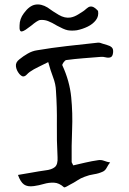

<svg xmlns="http://www.w3.org/2000/svg" viewBox="-20 -835 567 844"><path d="M302 -108Q328 -114 356 -120.5Q384 -127 412 -131Q425 -133 438 -128Q451 -123 464 -121Q456 -111 449.5 -98.5Q443 -86 433 -81Q414 -72 393 -69Q372 -66 352 -58Q335 -52 320 -42Q305 -32 289 -24Q282 -20 273 -15Q264 -10 261 -12Q240 -31 217.5 -32Q195 -33 173 -26.5Q151 -20 129 -17Q101 -13 85.5 -24Q70 -35 59 -66Q91 -71 120.5 -76.5Q150 -82 179 -86Q207 -89 221 -100.5Q235 -112 233 -144Q229 -218 230 -290.5Q231 -363 226 -436Q225 -465 213.5 -495Q202 -525 192 -562Q169 -550 148.5 -540.5Q128 -531 111 -519Q104 -514 97.5 -507Q91 -500 83.5 -499Q76 -498 65 -510Q52 -526 50 -543.5Q48 -561 65 -574Q82 -588 102 -599.5Q122 -611 143 -614Q208 -625 274 -632.5Q340 -640 406 -647Q417 -649 428 -644Q439 -640 451 -637Q463 -634 471 -627Q479 -620 477 -603Q475 -586 465.5 -583Q456 -580 444.5 -583Q433 -586 423 -585Q385 -582 347 -579Q309 -576 271 -571Q266 -570 259.5 -561Q253 -552 254 -548Q286 -479 293 -408Q300 -337 297 -265.5Q294 -194 295 -122Q295 -121 297 -118Q299 -115 302 -108ZM318 -702Q296 -699 278 -702Q268 -704 256 -709.5Q244 -715 231 -722Q208 -736 191 -742.5Q174 -749 155 -747Q143 -744 117 -722Q103 -711 93 -704.5Q83 -698 77 -697Q64 -694 66 -723Q66 -752 85 -777Q109 -810 135 -814.5Q161 -819 189 -802Q212 -785 238.5 -769.5Q265 -754 290 -758Q307 -761 324.5 -772Q342 -783 345 -785Q350 -788 360 -797Q369 -805 376 -806Q392 -809 411 -787Q415 -764 401.5 -746.5Q388 -729 365.5 -718Q343 -707 318 -702Z"/></svg>

Font: Mynerve
Style: Regular
Weight: 400
Designer: Carolina Short
Foundry: Carolina Short
Version: Version 1.000; ttfautohint (v1.8.4.7-5d5b)